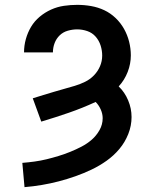

<svg xmlns="http://www.w3.org/2000/svg" viewBox="-20 -548 640 791"><path d="M81 223 72 123Q97 121 122.5 117.5Q148 114 172.5 108Q197 102 221.5 94.5Q246 87 269.5 77.5Q293 68 316 56Q339 44 358 27.5Q377 11 390 -12Q403 -35 403 -61Q403 -79 395 -97Q387 -115 374 -128Q320 -103 263.5 -83.5Q207 -64 150 -47L115 -143Q137 -150 158.5 -156.5Q180 -163 201.5 -169.5Q223 -176 245 -182Q267 -188 288.5 -194.5Q310 -201 330.5 -211Q351 -221 367 -237.5Q383 -254 392 -275Q401 -296 401 -319Q401 -340 394.5 -360.5Q388 -381 374 -397Q360 -413 339.5 -420Q319 -427 298 -427Q279 -427 259.5 -421.5Q240 -416 226 -402.5Q212 -389 205 -370.5Q198 -352 198 -332H79Q79 -360 86.5 -387Q94 -414 108 -437.5Q122 -461 143.5 -479Q165 -497 190.5 -508.5Q216 -520 243.5 -524Q271 -528 298 -528Q327 -528 355.5 -523Q384 -518 409.5 -506Q435 -494 456 -474Q477 -454 491 -429Q505 -404 512 -376Q519 -348 519 -320Q519 -285 506 -251.5Q493 -218 469 -192Q494 -168 508 -134.5Q522 -101 522 -66Q522 -30 508.5 4Q495 38 472 65.5Q449 93 419.5 114Q390 135 357.5 150.5Q325 166 291 178Q257 190 222.5 199Q188 208 152.5 214Q117 220 81 223Z"/></svg>

Font: Iosevka SS04 Extended
Style: Bold
Weight: 700
Width: 7
Monospace: yes
Designer: Belleve Invis
Foundry: Belleve Invis
Version: Version 19.0.0; ttfautohint (v1.8.4)